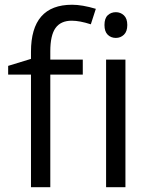

<svg xmlns="http://www.w3.org/2000/svg" viewBox="-20 -785 632 805"><path d="M327.1 -472.2H190.9V0H109.9V-472.2H14.2V-508.8L109.9 -538.1V-567.9Q109.9 -765.1 282.2 -765.1Q324.7 -765.1 381.8 -748L360.8 -683.1Q314 -698.2 280.8 -698.2Q234.9 -698.2 212.9 -667.7Q190.9 -637.2 190.9 -569.8V-535.2H327.1ZM505.9 0H424.8V-535.2H505.9ZM418 -680.2Q418 -708 431.6 -720.9Q445.3 -733.9 465.8 -733.9Q485.4 -733.9 499.5 -720.7Q513.7 -707.5 513.7 -680.2Q513.7 -652.8 499.5 -639.4Q485.4 -626 465.8 -626Q445.3 -626 431.6 -639.4Q418 -652.8 418 -680.2Z"/></svg>

Font: f0_51640 
Style: Regular
Weight: 400
Foundry: Ascender Corporation
Version: Version 1.10